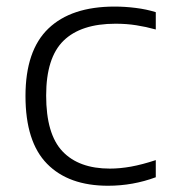

<svg xmlns="http://www.w3.org/2000/svg" viewBox="-20 -570 532 599"><path d="M317 9.5Q194 9.5 126.8 -59Q59.5 -127.5 59.5 -270.5Q59.5 -412.5 131 -481Q202.5 -549.5 337.5 -549.5Q370.5 -549.5 404 -545.2Q437.5 -541 466 -532V-478Q435.5 -486.5 405.2 -491.2Q375 -496 340.5 -496Q232.5 -496 178.2 -443Q124 -390 124 -272Q124 -151.5 175 -97.8Q226 -44 323 -44Q354 -44 388.8 -50.2Q423.5 -56.5 466 -70.5V-17Q394.5 9.5 317 9.5Z"/></svg>

Font: Encode Sans Exp Lt
Style: Regular
Weight: 300
Width: 7
Designer: Multiple Designers
Foundry: Impallari Type
Version: Version 3.002; ttfautohint (v1.8.3) -l 8 -r 50 -G 200 -x 14 